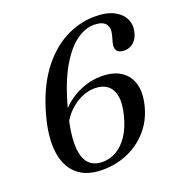

<svg xmlns="http://www.w3.org/2000/svg" viewBox="-131 -825 892 948"><g transform="rotate(-20 315.5 -350.5)"><path d="M470.9 -712.5Q531 -712.5 568.9 -692.8Q606.7 -673.1 621.7 -641.1Q636.7 -609.1 627.3 -572.1Q619.5 -539.8 599 -522.1Q578.4 -504.4 551.3 -504.4Q522.5 -504.4 512 -520Q501.6 -535.6 510 -564.6L518.6 -595.7Q528.7 -633.3 512.2 -654.4Q495.7 -675.5 449.7 -675.5Q405.9 -675.5 358.9 -642.1Q311.8 -608.7 267.9 -533.7Q224 -458.8 190.1 -333.2Q166.4 -246.2 161.8 -186.8Q157.1 -127.4 168.5 -91.7Q179.8 -56 203.9 -40.2Q228 -24.4 262.1 -24.4Q302 -24.4 336.2 -44.7Q370.4 -64.9 396.5 -104.4Q422.7 -143.9 437.5 -201.9Q453 -261.5 446.2 -300.8Q439.5 -340.2 413.9 -360Q388.4 -379.8 347 -379.8Q317.8 -379.8 288.4 -368.5Q259 -357.2 232.8 -336.9Q206.5 -316.6 186.7 -289.3Q166.8 -261.9 156.7 -229.8L134.9 -240Q146.7 -279.6 172.8 -313.2Q198.9 -346.7 235 -371.7Q271 -396.6 312.9 -410.5Q354.7 -424.3 398.2 -424.3Q461.4 -424.3 501.5 -397.8Q541.6 -371.2 554.4 -322Q567.1 -272.8 548 -204.8Q529.8 -138.8 486.6 -90Q443.3 -41.2 382.2 -14.4Q321 12.3 248.3 12.3Q165.4 12.3 117 -29.9Q68.6 -72 58.2 -151Q47.9 -229.9 78.4 -340.2Q113 -465.5 173 -548.1Q233 -630.6 309.7 -671.6Q386.3 -712.5 470.9 -712.5Z"/></g></svg>

Font: Fraunces
Style: Italic
Weight: 900
Italic angle: -16°
Version: Version 1.000;[0bf87f6ff]